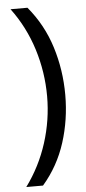

<svg xmlns="http://www.w3.org/2000/svg" viewBox="-59 -747 418 938"><g transform="rotate(-5 150.0 -278.0)"><path d="M260 -274Q260 -153 224.5 -41.5Q189 70 113 158H31Q100 64 135.5 -47.5Q171 -159 171 -275Q171 -394 135.5 -507Q100 -620 30 -714H113Q189 -623 224.5 -509.5Q260 -396 260 -274Z"/></g></svg>

Font: Noto Naskh Arabic
Style: Regular
Weight: 400
Designer: Monotype Design Team, David Williams, Mohamad Dakak and Nizar Qandah
Foundry: Monotype Imaging Inc.
Version: Version 2.013